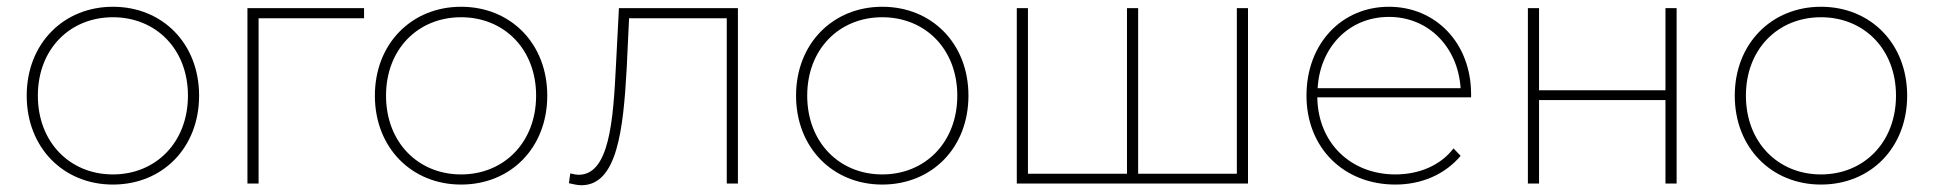

<svg xmlns="http://www.w3.org/2000/svg" viewBox="-20 -543 5722 568"><path d="M314 3C461 3 569 -106 569 -260C569 -414 461 -523 314 -523C168 -523 59 -414 59 -260C59 -106 168 3 314 3ZM314 -27C187 -27 92 -122 92 -260C92 -398 187 -492 314 -492C441 -492 536 -398 536 -260C536 -122 441 -27 314 -27Z M1057 -519H712V0H745V-489H1057Z M1344 3C1491 3 1599 -106 1599 -260C1599 -414 1491 -523 1344 -523C1198 -523 1089 -414 1089 -260C1089 -106 1198 3 1344 3ZM1344 -27C1217 -27 1122 -122 1122 -260C1122 -398 1217 -492 1344 -492C1471 -492 1566 -398 1566 -260C1566 -122 1471 -27 1344 -27Z M1811 -519 1802 -346C1794 -184 1782 -26 1692 -26C1685 -26 1675 -28 1667 -30L1663 -1C1677 2 1688 5 1700 5C1806 5 1824 -160 1834 -341L1841 -489H2130V0H2163V-519Z M2590 3C2737 3 2845 -106 2845 -260C2845 -414 2737 -523 2590 -523C2444 -523 2335 -414 2335 -260C2335 -106 2444 3 2590 3ZM2590 -27C2463 -27 2368 -122 2368 -260C2368 -398 2463 -492 2590 -492C2717 -492 2812 -398 2812 -260C2812 -122 2717 -27 2590 -27Z M3639 -519V-29H3347V-519H3314V-29H3021V-519H2988V0H3672V-519Z M4332 -264C4332 -416 4227 -523 4089 -523C3949 -523 3845 -414 3845 -260C3845 -106 3955 3 4108 3C4184 3 4254 -26 4301 -82L4280 -104C4240 -52 4176 -27 4108 -27C3976 -27 3879 -120 3877 -255H4332ZM4089 -493C4206 -493 4293 -404 4301 -282H3878C3885 -404 3971 -493 4089 -493Z M4500 0H4533V-247H4907V0H4940V-519H4907V-276H4533V-519H4500Z M5367 3C5514 3 5622 -106 5622 -260C5622 -414 5514 -523 5367 -523C5221 -523 5112 -414 5112 -260C5112 -106 5221 3 5367 3ZM5367 -27C5240 -27 5145 -122 5145 -260C5145 -398 5240 -492 5367 -492C5494 -492 5589 -398 5589 -260C5589 -122 5494 -27 5367 -27Z"/></svg>

Font: Talent ExtraLight
Style: Regular
Weight: 200
Designer: Mike Powis
Version: Version 1.001;hotconv 1.0.109;makeotfexe 2.5.65596